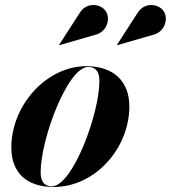

<svg xmlns="http://www.w3.org/2000/svg" viewBox="-20 -733 679 763"><path d="M586 -594C633.5 -603.5 651.5 -657 630 -689C612 -717 554.5 -728 526 -680.5L445 -555L446 -553.5ZM356 -594C403.5 -603.5 421.5 -657 400 -689C382 -717 324.5 -728 296 -680.5L215 -555L216 -553.5ZM193.5 10C359.5 10 494 -145 494 -310C494 -410 431.5 -470 323 -470C164.5 -470 25 -314.5 25 -147C25 -47 85 10 193.5 10ZM186 7.5C155 7.5 141.5 -13.5 141.5 -47.5C141.5 -181.5 249 -467 330.5 -467C361.5 -467 375 -446 375 -412C375 -278 267.5 7.5 186 7.5Z"/></svg>

Font: Bodoni* 72pt
Style: Bold Italic
Weight: 700
Italic angle: -13°
Version: Version 2.3